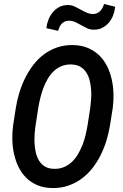

<svg xmlns="http://www.w3.org/2000/svg" viewBox="-20 -951 627 981"><path d="M542 -310.1Q535.6 -271.5 523.7 -232.4Q511.7 -193.4 493.7 -157.5Q475.6 -121.6 451.2 -90.6Q426.8 -59.6 395.5 -36.9Q364.3 -14.2 326.7 -1.7Q289.1 10.7 244.6 9.8Q202.1 8.8 169.7 -5.4Q137.2 -19.5 113.5 -43.2Q89.8 -66.9 74.7 -97.9Q59.6 -128.9 51.8 -164.1Q43.9 -199.2 43 -236.6Q42 -273.9 46.9 -309.6L61 -400.4Q66.9 -438.5 78.9 -477.5Q90.8 -516.6 108.6 -552.5Q126.5 -588.4 150.4 -619.6Q174.3 -650.9 205.1 -673.6Q235.8 -696.3 272.9 -709Q310.1 -721.7 354.5 -720.7Q397 -719.7 429.9 -705.6Q462.9 -691.4 487.1 -668Q511.2 -644.5 526.9 -613.3Q542.5 -582 550.5 -546.6Q558.6 -511.2 559.8 -473.9Q561 -436.5 556.2 -400.4ZM441.4 -401.9Q443.8 -421.4 445.6 -445.1Q447.3 -468.8 445.6 -492.9Q443.8 -517.1 438.2 -539.8Q432.6 -562.5 421.1 -580.3Q409.7 -598.1 391.4 -609.4Q373 -620.6 345.7 -621.6Q316.9 -622.6 294.2 -613Q271.5 -603.5 253.9 -586.7Q236.3 -569.8 223.4 -547.4Q210.4 -524.9 201.2 -500Q191.9 -475.1 185.8 -449.7Q179.7 -424.3 175.8 -401.4L161.6 -309.1Q158.7 -290 157 -266.4Q155.3 -242.7 156.5 -218.5Q157.7 -194.3 163.1 -171.4Q168.5 -148.4 179.4 -130.4Q190.4 -112.3 208.5 -100.8Q226.6 -89.4 253.9 -88.4Q282.7 -87.4 305.9 -96.9Q329.1 -106.4 346.9 -123.3Q364.7 -140.1 378.2 -162.8Q391.6 -185.5 401.4 -210.4Q411.1 -235.4 417.2 -261Q423.3 -286.6 427.2 -309.6ZM568.4 -916.5Q566.4 -894.5 558.3 -873.3Q550.3 -852.1 536.4 -835.7Q522.5 -819.3 503.2 -809.3Q483.9 -799.3 459.5 -799.3Q440.9 -799.3 425 -806.6Q409.2 -814 394 -822.8Q378.9 -831.5 363.3 -838.6Q347.7 -845.7 329.6 -845.2Q318.4 -844.7 309.6 -840.3Q300.8 -835.9 294.4 -828.9Q288.1 -821.8 283.9 -812.5Q279.8 -803.2 276.9 -793.5L216.8 -807.1Q219.2 -829.1 227.5 -850.3Q235.8 -871.6 249.8 -888.4Q263.7 -905.3 283.2 -915.3Q302.7 -925.3 327.1 -925.3Q345.2 -925.3 361.1 -918Q377 -910.6 392.3 -901.9Q407.7 -893.1 423.6 -886Q439.5 -878.9 457.5 -879.4Q468.8 -879.9 477.5 -884.3Q486.3 -888.7 492.9 -895.8Q499.5 -902.8 504.2 -911.9Q508.8 -920.9 511.7 -930.7Z"/></svg>

Font: Roboto Mono Medium
Style: Italic
Weight: 500
Designer: Google
Version: Version 2.000985; 2015; ttfautohint (v1.3)